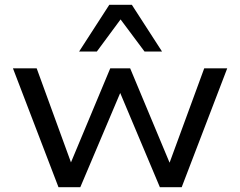

<svg xmlns="http://www.w3.org/2000/svg" viewBox="-20 -781 1003 801"><path d="M224 0 34 -496H133L277 -101H275L440 -496H523L688 -101H687L832 -496H928L738 0H647L479 -399H484L315 0ZM310 -566 436 -761H530L656 -566H583L483 -700L384 -566Z"/></svg>

Font: Nunito Sans 7pt SemiExpanded
Style: Regular
Weight: 400
Width: 6
Designer: Vernon Adams
Foundry: Vernon Adams
Version: Version 3.101;gftools[0.9.27]